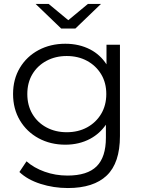

<svg xmlns="http://www.w3.org/2000/svg" viewBox="-20 -751 725 970"><path d="M317 -83Q375 -83 420 -107.5Q465 -132 491 -175.5Q517 -219 517 -276Q517 -333 491 -376Q465 -419 420 -443.5Q375 -468 317 -468Q260 -468 214.5 -443.5Q169 -419 143.5 -376Q118 -333 118 -276Q118 -219 143.5 -175.5Q169 -132 214.5 -107.5Q260 -83 317 -83ZM310 -20Q235 -20 175 -52.5Q115 -85 80.5 -143Q46 -201 46 -276Q46 -351 80.5 -408.5Q115 -466 175 -498Q235 -530 310 -530Q380 -530 436 -501Q486 -475 518 -426V-525H586V-64Q586 72 519.5 135.5Q453 199 323 199Q251 199 185 178Q119 157 78 118L114 64Q151 97 205.5 116.5Q260 136 321 136Q421 136 468 89.5Q515 43 515 -55V-121Q484 -76 436 -50Q380 -20 310 -20ZM289 -607 160 -731H226L325 -649L424 -731H490L361 -607Z"/></svg>

Font: Modern
Style: Small
Weight: 400
Designer: Julieta Ulanovsky
Foundry: Julieta Ulanovsky
Version: Version 8.000